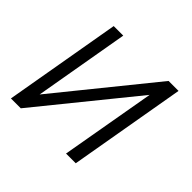

<svg xmlns="http://www.w3.org/2000/svg" viewBox="-134 -673 819 819"><g transform="rotate(45 275.0 -264.0)"><path d="M449.2 -528.3H509.3L417.5 0H358.9L434.1 -429.2L85.9 0H26.4L118.2 -528.3H175.8L101.1 -98.6Z"/></g></svg>

Font: Roboto Light
Style: Italic
Weight: 300
Italic angle: -12°
Designer: Google
Version: Version 2.134; 2016; ttfautohint (v1.6)